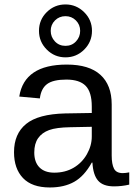

<svg xmlns="http://www.w3.org/2000/svg" viewBox="-20 -826 596 856"><path d="M202.1 9.8Q122.6 9.8 82.5 -32.2Q42.5 -74.2 42.5 -147.5Q42.5 -229.5 96.4 -273.4Q150.4 -317.4 270.5 -320.3L389.2 -322.3V-351.1Q389.2 -415.5 361.8 -443.4Q334.5 -471.2 275.9 -471.2Q216.8 -471.2 189.9 -451.2Q163.1 -431.2 157.7 -387.2L65.9 -395.5Q88.4 -538.1 277.8 -538.1Q377.4 -538.1 427.7 -492.4Q478 -446.8 478 -360.4V-132.8Q478 -93.8 488.3 -74Q498.5 -54.2 527.3 -54.2Q540 -54.2 556.2 -57.6V-2.9Q522.9 4.9 488.3 4.9Q439.5 4.9 417.2 -20.8Q395 -46.4 392.1 -101.1H389.2Q355.5 -40.5 310.8 -15.4Q266.1 9.8 202.1 9.8ZM222.2 -56.2Q270.5 -56.2 308.1 -78.1Q345.7 -100.1 367.4 -138.4Q389.2 -176.8 389.2 -217.3V-260.7L293 -258.8Q231 -257.8 199 -246.1Q167 -234.4 149.9 -210Q132.8 -185.5 132.8 -146Q132.8 -103 156 -79.6Q179.2 -56.2 222.2 -56.2ZM390.1 -688.5Q390.1 -639.6 355.5 -605Q320.8 -570.3 272 -570.3Q223.1 -570.3 188.5 -605Q153.8 -639.6 153.8 -688.5Q153.8 -737.8 188.5 -772Q223.1 -806.2 272 -806.2Q320.3 -806.2 355.2 -771.7Q390.1 -737.3 390.1 -688.5ZM337.4 -688.5Q337.4 -715.8 318.4 -734.9Q299.3 -753.9 272 -753.9Q244.1 -753.9 225.1 -734.9Q206.1 -715.8 206.1 -688.5Q206.1 -661.6 224.6 -641.6Q243.2 -621.6 272 -621.6Q300.3 -621.6 318.8 -641.4Q337.4 -661.1 337.4 -688.5Z"/></svg>

Font: Arial
Style: Regular
Weight: 400
Designer: Steve Matteson
Foundry: Ascender Corporation
Version: Version 2.00.3